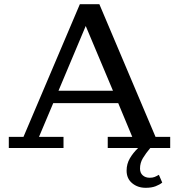

<svg xmlns="http://www.w3.org/2000/svg" viewBox="-20 -706 854 916"><path d="M22 0V-53H92L361 -686H454L722 -53H792V0H697Q676 25 662 48Q648 71 648 98Q648 119 661 130.5Q674 142 694 142Q708 142 717 138.5Q726 135 738 128L754 165Q742 175 722.5 182.5Q703 190 675 190Q637 190 610.5 168Q584 146 584 108Q584 76 599.5 49.5Q615 23 639 0H494V-53H611L544 -214H234L166 -53H283V0ZM259 -273H519L389 -582Z"/></svg>

Font: Montagu Slab 16pt
Style: Regular
Weight: 400
Designer: Florian Karsten
Foundry: Florian Karsten
Version: Version 1.000; ttfautohint (v1.8.3)